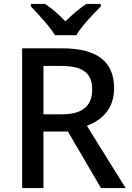

<svg xmlns="http://www.w3.org/2000/svg" viewBox="-20 -961 672 981"><path d="M261 -781H370C395 -826 457 -890 495 -928V-941H421C386 -918 350 -887 314 -852C281 -887 245 -918 210 -941H138V-928C174 -890 234 -826 261 -781ZM297 -714H93V0H202V-289H327L496 0H622L424 -318C496 -346 563 -400 563 -510C563 -646 477 -714 297 -714ZM292 -624C401 -624 451 -589 451 -505C451 -419 402 -377 296 -377H202V-624Z"/></svg>

Font: Noto Sans Canadian Aboriginal Medium
Style: Regular
Weight: 500
Designer: Monotype Design Team, Typotheque's Kevin King
Foundry: Monotype Imaging Inc.
Version: Version 2.004